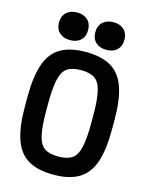

<svg xmlns="http://www.w3.org/2000/svg" viewBox="-139 -1038 878 1134"><g transform="rotate(15 300.0 -471.0)"><path d="M300 10Q204 10 145.5 -24.5Q87 -59 60.5 -135Q34 -211 34 -335V-395Q34 -519 60.5 -595Q87 -671 145.5 -705.5Q204 -740 300 -740Q395 -740 454 -705.5Q513 -671 539.5 -595Q566 -519 566 -395V-335Q566 -211 539.5 -135Q513 -59 454 -24.5Q395 10 300 10ZM300 -101Q355 -101 384.5 -121.5Q414 -142 426 -195Q438 -248 438 -344V-386Q438 -482 426 -535Q414 -588 384.5 -608.5Q355 -629 300 -629Q245 -629 215.5 -608.5Q186 -588 174 -535Q162 -482 162 -386V-344Q162 -248 174 -195Q186 -142 215.5 -121.5Q245 -101 300 -101ZM189 -783Q149 -783 124.5 -805.5Q100 -828 100 -867Q100 -907 124.5 -929.5Q149 -952 189 -952Q230 -952 254 -929.5Q278 -907 278 -867Q278 -828 254 -805.5Q230 -783 189 -783ZM411 -783Q371 -783 346.5 -805.5Q322 -828 322 -867Q322 -907 346.5 -929.5Q371 -952 411 -952Q452 -952 476 -929.5Q500 -907 500 -867Q500 -828 476 -805.5Q452 -783 411 -783Z"/></g></svg>

Font: M PLUS Code Latin Expanded SemiBold
Style: Regular
Weight: 600
Width: 7
Designer: Coji Morishita
Foundry: UNDERFOREST DESIGN
Version: Version 1.002; ttfautohint (v1.8.3)